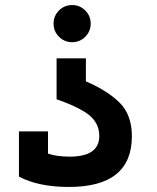

<svg xmlns="http://www.w3.org/2000/svg" viewBox="-20 -530 620 760"><path d="M204 -299H320V-208Q406 -171 454 -123Q502 -75 502 9Q502 210 253 210Q132 210 55 169V-10H170V78Q204 90 256 90Q373 90 373 8Q373 -49 320 -84Q277 -112 204 -137ZM265.5 -363Q235 -363 213.5 -384.5Q192 -406 192 -436.5Q192 -467 213.5 -488.5Q235 -510 265.5 -510Q296 -510 317.5 -488.5Q339 -467 339 -436.5Q339 -406 317.5 -384.5Q296 -363 265.5 -363Z"/></svg>

Font: Cherry Swash
Style: Bold
Weight: 700
Designer: Kasatkina Nataliya
Foundry: Nataliya Kasatkina
Version: Version 1.001